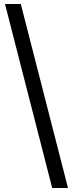

<svg xmlns="http://www.w3.org/2000/svg" viewBox="-20 -830 365 960"><path d="M5 -810H84L320 110H241Z"/></svg>

Font: Share Tech
Style: Regular
Weight: 400
Designer: Ralph du Carrois
Foundry: Carrois Type Design
Version: Version 1.100